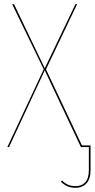

<svg xmlns="http://www.w3.org/2000/svg" viewBox="-20 -700 451 914"><path d="M411 -8V110Q411 152 391.5 173Q372 194 340 194Q317 194 300.5 186.5Q284 179 270 165L275 159Q288 172 303 179Q318 186 340 186Q369 186 386 167.5Q403 149 403 110V0H365L193 -365L23 0H15L188 -370L38 -680H47L193 -375L339 -680H347L199 -370L370 -8Z"/></svg>

Font: Fira Sans Compressed Eight
Style: Regular
Weight: 100
Width: 1
Designer: bBox Type GmbH & Carrois Corporate GbR & Edenspiekermann AG
Foundry: bBox Type GmbH & Carrois Corporate GbR & Edenspiekermann AG
Version: Version 4.301